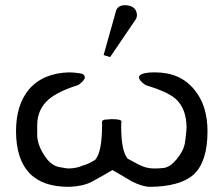

<svg xmlns="http://www.w3.org/2000/svg" viewBox="-20 -704 865 743"><path d="M429 -662Q435 -682 461 -684Q507 -684 510 -647Q510 -646 510 -645Q510 -639 506 -630L406 -483L381 -491ZM450 -234Q450 -227 449 -223V-213Q449 -120 474 -90Q482 -86 515 -68Q544 -52 576 -52Q586 -52 595.5 -52.5Q605 -53 613 -54Q638 -57 663 -87Q688 -118 693 -140Q695 -146 697 -160Q699 -174 701 -195Q701 -205 702 -208Q702 -284 659 -322Q628 -349 543 -375Q518 -392 518 -405Q518 -416 541 -421Q555 -424 579 -424Q678 -424 732 -357Q783 -296 783 -196Q783 -79 730 -29Q677 18 561 19Q532 19 490 -2Q479 -9 460 -20Q441 -31 415 -46Q405 -40 384.5 -28Q364 -16 334 0Q316 9 294.5 13.5Q273 18 249 19Q247 19 245 19Q43 19 42 -196Q42 -298 92 -358Q146 -421 247 -424Q257 -424 267.5 -423Q278 -422 291 -420Q308 -417 308 -405Q308 -405 308 -404Q308 -393 283 -375Q206 -351 169 -320Q124 -281 124 -220Q124 -214 124 -208V-176Q128 -131 163 -87Q186 -59 218 -56Q223 -55 229 -54Q235 -53 243 -52Q276 -52 302 -64Q317 -67 348 -85Q375 -115 375 -220V-234Q375 -238 385 -241Q389 -241 395 -241.5Q401 -242 410 -243Q450 -243 450 -234Z"/></svg>

Font: New Athena Unicode
Style: Regular
Weight: 400
Designer: J. Rusten 1997; rev. by R. Hancock 2001, 2002, rev. by D. Mastronarde 2002-2021
Foundry: GreekKeys New Athena Unicode
Version: Version 5.008